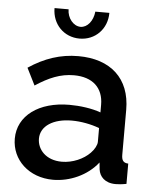

<svg xmlns="http://www.w3.org/2000/svg" viewBox="-53 -775 670 830"><g transform="rotate(5 282.0 -360.0)"><path d="M327 -730C323 -689 298 -659 269 -659C238 -659 211 -692 211 -730H150C150 -660 201 -608 269 -608C337 -608 388 -660 388 -730ZM28 -153C28 -61 103 10 208 10C280 10 356 -23 402 -82L405 -52C409 -22 432 5 479 5C490 5 505 4 526 0V-88C505 -89 497 -99 497 -124V-319C497 -455 411 -532 271 -532C194 -532 125 -509 56 -463L93 -389C151 -427 201 -448 259 -448C341 -448 387 -404 387 -331V-298C349 -312 297 -319 251 -319C119 -319 28 -253 28 -153ZM361 -121C333 -92 286 -71 239 -71C169 -71 132 -116 132 -162C132 -217 187 -252 267 -252C306 -252 350 -244 387 -230V-170C387 -157 377 -137 361 -121Z"/></g></svg>

Font: FIGSv2-sans-serif SemiBold
Style: Regular
Weight: 600
Designer: Matt McInerney, Pablo Impallari, Rodrigo Fuenzalida,Mirko Velimirovic
Foundry: Matt McInerney, Pablo Impallari, Rodrigo Fuenzalida
Version: Version 4.021;hotconv 1.0.109;makeotfexe 2.5.65596